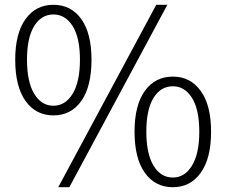

<svg xmlns="http://www.w3.org/2000/svg" viewBox="-20 -762 937 795"><path d="M201.2 -284.2Q128.4 -284.2 85.7 -344Q43 -403.8 43 -515.1Q43 -623.5 85.7 -682.9Q128.4 -742.2 201.2 -742.2Q274.4 -742.2 316.7 -682.9Q358.9 -623.5 358.9 -515.1Q358.9 -403.8 316.7 -344Q274.4 -284.2 201.2 -284.2ZM201.2 -324.2Q250.5 -324.2 280.8 -373.8Q311 -423.3 311 -515.1Q311 -606 280.8 -654.1Q250.5 -702.1 201.2 -702.1Q151.4 -702.1 121.6 -654.1Q91.8 -606 91.8 -515.1Q91.8 -423.3 121.6 -373.8Q151.4 -324.2 201.2 -324.2ZM221.2 13.2 627 -742.2H672.9L267.1 13.2ZM695.8 13.2Q622.6 13.2 579.8 -46.4Q537.1 -106 537.1 -216.8Q537.1 -326.7 579.8 -385.7Q622.6 -444.8 695.8 -444.8Q768.1 -444.8 811 -385.7Q854 -326.7 854 -216.8Q854 -106 811 -46.4Q768.1 13.2 695.8 13.2ZM695.8 -26.9Q744.6 -26.9 774.9 -76.2Q805.2 -125.5 805.2 -216.8Q805.2 -308.6 774.9 -356.7Q744.6 -404.8 695.8 -404.8Q645.5 -404.8 615.7 -356.7Q585.9 -308.6 585.9 -216.8Q585.9 -125.5 615.7 -76.2Q645.5 -26.9 695.8 -26.9Z"/></svg>

Font: Source Han Sans CN Light
Style: Regular
Weight: 300
Designer: Ryoko NISHIZUKA  (kana, bopomofo & ideographs); Paul D. Hunt (Latin, Greek & Cyrillic); Sandoll Communications , Soo-you
Foundry: Adobe
Version: Version 2.000;hotconv 1.0.107;makeotfexe 2.5.65593